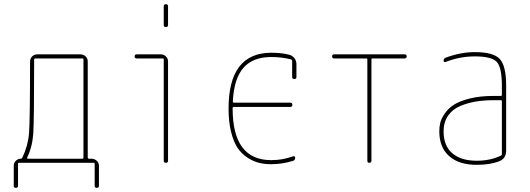

<svg xmlns="http://www.w3.org/2000/svg" viewBox="-20 -780 2540 920"><path d="M110.4 -25.4Q108.4 -20.5 112.3 -19.5H375Q379.9 -19.5 379.9 -25.4V-495.1Q379.9 -500 375 -500H149.4Q144.5 -500 143.6 -495.1Q143.6 -208 139.6 -143.1Q135.7 -78.1 110.4 -25.4ZM45.9 110.4V13.7Q45.9 0 56.2 -9.8Q66.4 -19.5 80.1 -19.5Q85 -19.5 86.9 -24.4Q114.3 -81.1 119.1 -142.1Q124 -203.1 124 -484.4Q124 -499 133.8 -509.3Q143.6 -519.5 159.2 -519.5H365.2Q379.9 -519.5 390.1 -509.8Q400.4 -500 400.4 -485.4V-25.4Q400.4 -20.5 405.3 -19.5H418Q432.6 -19.5 443.4 -9.8Q454.1 0 454.1 14.6V110.4Q454.1 120.1 443.8 120.1Q433.6 120.1 433.6 110.4V4.9Q433.6 0 428.7 0H71.3Q66.4 0 66.4 4.9V110.4Q66.4 120.1 56.2 120.1Q45.9 120.1 45.9 110.4Z M634.8 -500Q625 -500 625 -509.8Q625 -519.5 634.8 -519.5H750Q764.6 -519.5 774.9 -509.8Q785.2 -500 785.2 -485.4V-9.8Q785.2 0 774.9 0Q764.6 0 764.6 -9.8V-495.1Q764.6 -500 759.8 -500ZM764.6 -660.2V-750Q764.6 -759.8 774.9 -759.8Q785.2 -759.8 785.2 -750V-660.2Q785.2 -650.4 774.9 -650.4Q764.6 -650.4 764.6 -660.2Z M1279.3 6.8Q1249 6.8 1222.2 0.5Q1195.3 -5.9 1167 -23.9Q1138.7 -42 1119.1 -70.3Q1099.6 -98.6 1087.4 -147.5Q1075.2 -196.3 1075.2 -259.8Q1075.2 -526.4 1279.3 -527.3Q1330.1 -527.3 1366.2 -517.6Q1380.9 -513.7 1390.6 -501.5Q1400.4 -489.3 1400.4 -472.7V-411.1Q1400.4 -401.4 1390.1 -401.4Q1379.9 -401.4 1379.9 -411.1V-488.3Q1379.9 -493.2 1375 -495.1Q1332 -506.8 1279.3 -506.8Q1191.4 -506.8 1146 -454.6Q1100.6 -402.3 1095.7 -293Q1095.7 -288.1 1100.6 -288.1H1371.1Q1380.9 -288.1 1380.9 -277.8Q1380.9 -267.6 1371.1 -267.6H1099.6Q1094.7 -267.6 1094.7 -261.7V-259.8Q1094.7 -12.7 1279.3 -12.7Q1335 -12.7 1384.8 -31.2Q1388.7 -32.2 1391.6 -30.3Q1394.5 -28.3 1394.5 -24.4Q1394.5 -13.7 1385.7 -9.8Q1334 6.8 1279.3 6.8Z M1581.1 -500Q1571.3 -500 1571.3 -509.8Q1571.3 -519.5 1581.1 -519.5H1918.9Q1928.7 -519.5 1928.7 -509.8Q1928.7 -500 1918.9 -500H1764.6Q1759.8 -500 1759.8 -495.1V-9.8Q1759.8 0 1750 0Q1740.2 0 1740.2 -9.8V-495.1Q1740.2 -500 1735.4 -500Z M2384.8 -41V-294.9Q2384.8 -299.8 2379.9 -299.8H2344.7Q2298.8 -299.8 2260.3 -293.5Q2221.7 -287.1 2185.1 -272Q2148.4 -256.8 2127 -225.6Q2105.5 -194.3 2105.5 -150.4Q2105.5 -82 2147 -45.9Q2188.5 -9.8 2264.6 -9.8Q2329.1 -9.8 2379.9 -34.2Q2384.8 -36.1 2384.8 -41ZM2379.9 -320.3Q2384.8 -320.3 2384.8 -325.2V-370.1Q2384.8 -457 2360.4 -483.4Q2335.9 -509.8 2254.9 -509.8Q2183.6 -509.8 2116.2 -483.4Q2112.3 -481.4 2108.9 -483.4Q2105.5 -485.4 2105.5 -489.3Q2105.5 -500 2116.2 -503.9Q2188.5 -530.3 2254.9 -530.3Q2343.8 -530.3 2374.5 -497.6Q2405.3 -464.8 2405.3 -370.1V-58.6Q2405.3 -20.5 2373 -7.8Q2329.1 9.8 2264.6 9.8Q2178.7 9.8 2131.8 -32.2Q2085 -74.2 2085 -150.4Q2085 -172.9 2089.8 -192.4Q2094.7 -211.9 2111.3 -236.3Q2127.9 -260.7 2155.3 -278.3Q2182.6 -295.9 2231.4 -308.1Q2280.3 -320.3 2344.7 -320.3Z"/></svg>

Font: Rounded Mgen+ 1mn thin
Style: Regular
Weight: 100
Designer: [Source Han Sans]
Ryoko NISHIZUKA  (kana & ideographs); Paul D. Hunt (Latin, Greek & Cyrillic); Wenlong ZHANG  (bopomofo
Version: Version 1.059.20150602